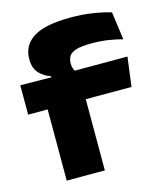

<svg xmlns="http://www.w3.org/2000/svg" viewBox="-103 -750 696 827"><g transform="rotate(-15 244.5 -337.0)"><path d="M291 -674.5Q340.5 -674.5 386.2 -667.5Q432 -660.5 468 -649.5L485 -525Q454 -533.5 420.5 -538.5Q387 -543.5 348 -543.5Q301.5 -543.5 278 -535.8Q254.5 -528 246.8 -514.2Q239 -500.5 239 -482.5V-481Q239 -469 242.8 -459.5Q246.5 -450 252.5 -442.5L143 -436V-452Q113.5 -461.5 92.5 -483.8Q71.5 -506 71.5 -546V-548Q71.5 -608.5 123.5 -641.5Q175.5 -674.5 291 -674.5ZM92 0V-399H262V0ZM5 -317.5V-448.5L166 -446.5L227 -448.5H483L466 -317.5Z"/></g></svg>

Font: Anek Latin Expanded
Style: Bold
Weight: 700
Width: 7
Designer: Yesha Goshar
Foundry: Ek Type
Version: Version 1.003